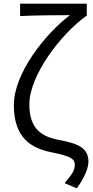

<svg xmlns="http://www.w3.org/2000/svg" viewBox="-20 -816 506 1040"><path d="M396 204C440 144 459 92 459 60C459 -12 409 -37 305 -57C205 -75 139 -117 139 -251C139 -408 309 -630 446 -729H450V-796H89V-729C161 -733 295 -734 359 -734C225 -633 55 -419 55 -247C55 -70 148 -13 259 9C363 30 385 44 385 77C385 108 371 127 330 176Z"/></svg>

Font: ChiuKong Gothic CL Normal
Style: Regular
Weight: 350
Designer: Ryoko NISHIZUKA 西塚涼子 (kana, bopomofo & ideographs); Paul D. Hunt (Latin, Greek & Cyrillic); Sandoll Communications 산돌커뮤니
Foundry: Adobe
Version: Version 1.300